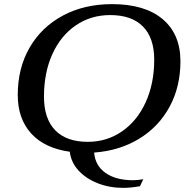

<svg xmlns="http://www.w3.org/2000/svg" viewBox="-20 -730 922 930"><path d="M436 9Q441 72 491 107.5Q541 143 625 143Q647 143 674 138L658 172Q612 180 577 180Q510 180 453 157.5Q396 135 360 95.5Q324 56 318 5Q196 -12 131 -83.5Q66 -155 66 -270Q66 -400 123.5 -499.5Q181 -599 284.5 -654.5Q388 -710 523 -710Q681 -710 767.5 -637.5Q854 -565 854 -433Q854 -310 801.5 -213Q749 -116 654 -58Q559 0 436 9ZM727 -441Q727 -546 672.5 -601.5Q618 -657 514 -657Q420 -657 347 -607Q274 -557 233.5 -467.5Q193 -378 193 -262Q193 -155 247.5 -99Q302 -43 405 -43Q498 -43 571.5 -94Q645 -145 686 -235.5Q727 -326 727 -441Z"/></svg>

Font: Fahkwang Medium
Style: Italic
Weight: 500
Italic angle: -10°
Version: Version 1.000; ttfautohint (v1.6)